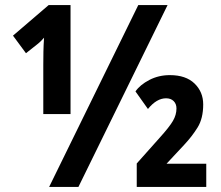

<svg xmlns="http://www.w3.org/2000/svg" viewBox="-20 -734 868 754"><path d="M173 0 523 -714H638L288 0ZM150 -479Q150 -505 150.5 -531Q151 -557 153 -586Q140 -571 130 -563L82 -525L31 -594L171 -714H257V-286H150ZM517 0V-92L607 -193Q645 -235 659 -259Q673 -283 673 -308Q673 -326 662 -337Q651 -348 632 -348Q595 -348 561 -306L512 -375Q530 -401 566.5 -420Q603 -439 647 -439Q710 -439 744 -406Q778 -373 778 -324Q778 -269 756 -233.5Q734 -198 703 -165L634 -91H790V0Z"/></svg>

Font: Noto Sans ExtraCondensed ExtraBold
Style: Regular
Weight: 800
Width: 2
Designer: Monotype Design Team
Foundry: Monotype Imaging Inc.
Version: Version 2.013; ttfautohint (v1.8.4.7-5d5b)